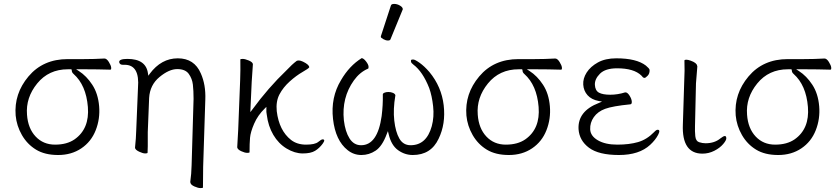

<svg xmlns="http://www.w3.org/2000/svg" viewBox="-20 -779 4291 981"><path d="M544 -423Q477 -425 417 -425H369L383 -416Q422 -391 451.5 -346Q481 -301 486.5 -236.5Q492 -172 469 -113.5Q446 -55 395.5 -21Q345 13 277 13Q209 13 164 -14.5Q119 -42 92 -89Q65 -136 60 -189Q51 -300 125.5 -388.5Q200 -477 326 -477H408Q462 -477 513 -480H514Q525 -480 536 -462.5Q547 -445 548 -434Q549 -423 544 -423ZM345 -425H327Q229 -425 170 -352.5Q111 -280 118 -193Q123 -123 162 -81.5Q201 -40 261.5 -40Q322 -40 361 -67Q438 -121 429 -232.5Q420 -344 356 -401Q347 -409 347 -417V-418Z M735 -32Q735 -21 734 1Q734 5 722 5Q710 5 691 -4Q672 -13 670 -23V-26Q675 -73 676 -112L685 -330Q695 -448 617 -448H607Q592 -448 589 -461Q587 -478 631 -478Q726 -478 736 -404L738 -392L745 -402Q804 -481 888.5 -481Q973 -481 1006 -404Q1032 -346 1029 -270L1018 73L1017 179Q1017 182 1004.5 182Q992 182 973 173.5Q954 165 953 154L952 152Q958 110 959 65L969 -274Q969 -316 965.5 -346.5Q962 -377 944.5 -401.5Q927 -426 885.5 -426Q844 -426 795 -385.5Q746 -345 742 -279L735 -104Z M1192 -26 1197 -115 1207 -369Q1209 -422 1208 -475Q1208 -478 1220 -478Q1232 -478 1251 -470Q1270 -462 1272 -452V-449Q1269 -414 1266 -360L1259 -206L1269 -219Q1350 -330 1444 -420Q1472 -450 1496 -468Q1500 -470 1507.5 -470Q1515 -470 1528 -464Q1559 -449 1560 -436V-435Q1557 -429 1525.5 -411Q1494 -393 1460.5 -363Q1427 -333 1408 -297Q1389 -261 1394 -211Q1406 -112 1467 -64Q1498 -40 1543.5 -40Q1589 -40 1605.5 -53.5Q1622 -67 1628 -67Q1645 -67 1628.5 -44.5Q1612 -22 1590 -8.5Q1568 5 1527 5Q1486 5 1444.5 -20Q1403 -45 1376.5 -90Q1350 -135 1343 -193L1341 -207V-233L1333 -225Q1297 -190 1278.5 -147Q1260 -104 1257.5 -75Q1255 -46 1255 -1Q1255 2 1243 2Q1231 2 1212.5 -6.5Q1194 -15 1192 -26Z M1977 -750Q1979 -759 1994 -759Q2009 -759 2023.5 -750.5Q2038 -742 2038 -732Q2038 -730 2037 -729L1975 -578Q1973 -572 1962 -572Q1951 -572 1938.5 -579Q1926 -586 1926 -590V-594ZM1788 -368Q1725 -280 1737 -164Q1744 -106 1766 -71.5Q1788 -37 1825 -37Q1909 -37 1930 -186Q1937 -243 1936 -294V-295Q1935 -301 1943.5 -305Q1952 -309 1964.5 -309Q1977 -309 1987.5 -304.5Q1998 -300 2000 -293V-291Q1988 -221 1994.5 -163Q2001 -105 2020.5 -71Q2040 -37 2078 -37Q2159 -37 2186 -134Q2199 -182 2193 -236Q2187 -290 2173 -329Q2140 -413 2092 -449Q2081 -457 2080 -464Q2079 -471 2081 -473Q2083 -475 2091.5 -475Q2100 -475 2124 -458Q2148 -441 2174 -411Q2236 -336 2247 -241Q2258 -146 2221 -70Q2182 13 2089 13Q2048 13 2013.5 -12Q1979 -37 1966 -93L1962 -109L1956 -94Q1933 -32 1899.5 -9.5Q1866 13 1826.5 13Q1787 13 1756 -12Q1694 -61 1681.5 -171Q1669 -281 1722 -369Q1765 -443 1828 -482Q1838 -481 1850 -465.5Q1862 -450 1863 -439.5Q1864 -429 1860 -428Q1818 -410 1788 -368Z M2847 -423Q2780 -425 2720 -425H2672L2686 -416Q2725 -391 2754.5 -346Q2784 -301 2789.5 -236.5Q2795 -172 2772 -113.5Q2749 -55 2698.5 -21Q2648 13 2580 13Q2512 13 2467 -14.5Q2422 -42 2395 -89Q2368 -136 2363 -189Q2354 -300 2428.5 -388.5Q2503 -477 2629 -477H2711Q2765 -477 2816 -480H2817Q2828 -480 2839 -462.5Q2850 -445 2851 -434Q2852 -423 2847 -423ZM2648 -425H2630Q2532 -425 2473 -352.5Q2414 -280 2421 -193Q2426 -123 2465 -81.5Q2504 -40 2564.5 -40Q2625 -40 2664 -67Q2741 -121 2732 -232.5Q2723 -344 2659 -401Q2650 -409 2650 -417V-418Z M3174 -307H3176Q3186 -307 3196.5 -290.5Q3207 -274 3208 -260.5Q3209 -247 3201 -246Q3110 -237 3072 -223Q3034 -209 3014 -180.5Q2994 -152 2995.5 -118Q2997 -84 3035 -62Q3073 -40 3134 -40Q3195 -40 3240 -53Q3285 -66 3322 -104Q3333 -116 3340 -116Q3356 -116 3342.5 -90Q3329 -64 3302 -39Q3246 13 3142.5 13Q3039 13 2989.5 -24Q2940 -61 2936 -119Q2931 -211 3040 -253L3056 -260L3039 -263Q3002 -270 2982 -292.5Q2962 -315 2960 -346.5Q2958 -378 2977.5 -408.5Q2997 -439 3035 -460Q3073 -481 3129 -481Q3232 -481 3280 -444Q3298 -429 3299 -422Q3300 -403 3289 -392Q3278 -381 3273.5 -381Q3269 -381 3265 -384L3257 -393Q3219 -430 3133 -430Q3073 -430 3045.5 -402.5Q3018 -375 3019.5 -345.5Q3021 -316 3040.5 -305.5Q3060 -295 3098 -295Q3136 -295 3174 -307Z M3569 6Q3463 6 3469 -143L3476 -364Q3479 -418 3477 -470Q3478 -474 3486.5 -474Q3495 -474 3509 -469Q3540 -458 3542 -443V-442L3543 -440L3536 -353L3531 -135Q3530 -109 3532.5 -83.5Q3535 -58 3552 -52.5Q3569 -47 3585 -47Q3631 -47 3661 -72Q3676 -84 3684 -84Q3690 -84 3691 -73.5Q3692 -63 3675 -43Q3658 -23 3629.5 -8.5Q3601 6 3569 6Z M4223 -423Q4156 -425 4096 -425H4048L4062 -416Q4101 -391 4130.5 -346Q4160 -301 4165.5 -236.5Q4171 -172 4148 -113.5Q4125 -55 4074.5 -21Q4024 13 3956 13Q3888 13 3843 -14.5Q3798 -42 3771 -89Q3744 -136 3739 -189Q3730 -300 3804.5 -388.5Q3879 -477 4005 -477H4087Q4141 -477 4192 -480H4193Q4204 -480 4215 -462.5Q4226 -445 4227 -434Q4228 -423 4223 -423ZM4024 -425H4006Q3908 -425 3849 -352.5Q3790 -280 3797 -193Q3802 -123 3841 -81.5Q3880 -40 3940.5 -40Q4001 -40 4040 -67Q4117 -121 4108 -232.5Q4099 -344 4035 -401Q4026 -409 4026 -417V-418Z"/></svg>

Font: ToneOZ-Pinyin-WenKai-Light
Style: Light
Weight: 300
Designer: Fontworks Inc.
Foundry: ToneOZ
Version: Version 0.240331